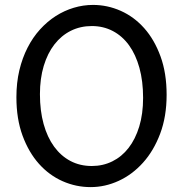

<svg xmlns="http://www.w3.org/2000/svg" viewBox="-20 -745 753 777"><path d="M654.3 -361.3Q654.3 -273.4 628.2 -204.1Q602.1 -134.8 558.8 -86.7Q515.6 -38.6 460.4 -13.2Q405.3 12.2 346.7 12.2Q287.6 12.2 233.4 -11.7Q179.2 -35.6 137.7 -82Q96.2 -128.4 71.3 -196Q46.4 -263.7 46.4 -351.6Q46.4 -410.2 58.3 -460.4Q70.3 -510.7 91.6 -552.2Q112.8 -593.8 142.1 -626Q171.4 -658.2 205.8 -680.2Q240.2 -702.1 278.6 -713.6Q316.9 -725.1 356.4 -725.1Q414.6 -725.1 468.5 -701.2Q522.5 -677.2 563.7 -630.9Q605 -584.5 629.6 -516.8Q654.3 -449.2 654.3 -361.3ZM559.1 -349.1Q559.1 -416.5 544.2 -470.5Q529.3 -524.4 502 -562Q474.6 -599.6 436.3 -619.6Q397.9 -639.6 351.6 -639.6Q305.2 -639.6 266.6 -620.4Q228 -601.1 200.2 -565.2Q172.4 -529.3 157 -478.3Q141.6 -427.2 141.6 -363.8Q141.6 -296.9 156.5 -243.2Q171.4 -189.5 199 -151.6Q226.6 -113.8 265.1 -93.5Q303.7 -73.2 351.6 -73.2Q396.5 -73.2 434.6 -92Q472.7 -110.8 500.2 -146.2Q527.8 -181.6 543.5 -232.9Q559.1 -284.2 559.1 -349.1Z"/></svg>

Font: Andika Afr
Style: Regular
Weight: 400
Designer: Victor Gaultney, Annie Olsen, Julie Remington, Don Collingsworth, Eric Hays, Becca Hirsbrunner
Foundry: SIL International
Version: Version 5.000